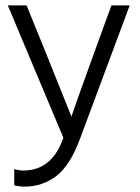

<svg xmlns="http://www.w3.org/2000/svg" viewBox="-20 -527 522 715"><path d="M216 -14C188 67.3 138.3 108 67 108C56.3 108 45 106.3 33 103V163C45 166.3 57.7 168 71 168C115 168 154.3 155 189 129C223.7 103 253.7 55.7 279 -13L463 -507H395L333 -337C279.7 -189.7 250.7 -108.3 246 -93L148 -337L79 -507H9Z"/></svg>

Font: Hind Light
Style: Regular
Weight: 300
Designer: Manushi Parikh, Satya Rajpurohit
Foundry: Indian Type Foundry
Version: Version 1.201;PS 1.0;hotconv 1.0.78;makeotf.lib2.5.61930; tt